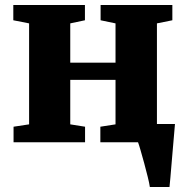

<svg xmlns="http://www.w3.org/2000/svg" viewBox="-20 -572 747 772"><path d="M582.5 180Q580.5 165 574 139Q567.5 113 559.8 84.2Q552 55.5 545.2 32.2Q538.5 9 535 0L501.5 -73.5H683.5Q682.5 -60.5 680.2 -34.5Q678 -8.5 675.2 23.5Q672.5 55.5 669.8 87Q667 118.5 665 143.5Q663 168.5 661.5 180ZM34.5 0V-62.5L97 -72V-478L33.5 -490.5V-552H321.5V-490.5L262.5 -478V-320H444.5V-478L384.5 -490.5V-552H673V-490.5L611 -478V-72L673 -62.5V0H383.5V-62.5L444.5 -72V-251H262.5V-72L322 -62.5V0Z"/></svg>

Font: Merriweather 28pt Black
Style: Regular
Weight: 900
Version: Version 2.100